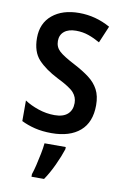

<svg xmlns="http://www.w3.org/2000/svg" viewBox="-87 -652 563 873"><g transform="rotate(10 194.5 -215.5)"><path d="M355 -201Q355 -122 308 -81.5Q261 -41 177 -41Q134 -41 99.5 -49.5Q65 -58 37 -72V-167Q64 -149 101 -136.5Q138 -124 176 -124Q216 -124 236.5 -142.5Q257 -161 257 -194Q257 -221 239 -241.5Q221 -262 162 -291Q103 -321 70 -356.5Q37 -392 37 -456Q37 -524 83.5 -562.5Q130 -601 207 -601Q283 -601 351 -563L318 -485Q292 -500 265 -509.5Q238 -519 207 -519Q172 -519 152.5 -503Q133 -487 133 -459Q133 -431 153 -412.5Q173 -394 229 -365Q267 -345 295.5 -323.5Q324 -302 339.5 -273Q355 -244 355 -201ZM252 20Q241 54 221.5 96Q202 138 180 170H122V158Q128 141 134.5 114Q141 87 146.5 59Q152 31 154 10H252Z"/></g></svg>

Font: Noto Sans Tamil UI Condensed Medium
Style: Regular
Weight: 500
Width: 3
Designer: Jelle Bosma - Monotype Design Team
Foundry: Monotype Imaging Inc.
Version: Version 2.004; ttfautohint (v1.8.4.7-5d5b)